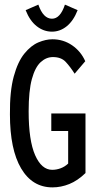

<svg xmlns="http://www.w3.org/2000/svg" viewBox="-20 -801 415 831"><path d="M207 10Q120 10 71.5 -72Q23 -154 23 -306Q22 -406 39.5 -470Q57 -534 85.5 -569Q114 -604 146 -617.5Q178 -631 207 -631Q254 -631 292 -605Q330 -579 349 -536L303 -482Q284 -512 264.5 -533Q245 -554 209 -554Q180 -554 156 -532Q132 -510 118 -459Q104 -408 104 -319Q104 -193 132 -129.5Q160 -66 206 -66Q224 -66 242 -72.5Q260 -79 275 -93V-234H202V-310H350V-52Q316 -19 280 -4.5Q244 10 207 10ZM261 -781 316 -757Q298 -711 269 -687.5Q240 -664 205 -664Q169 -664 139 -687.5Q109 -711 91 -757L146 -781Q167 -720 205 -720Q241 -720 261 -781Z"/></svg>

Font: Inconsolata Condensed SemiBold
Style: Regular
Weight: 600
Width: 3
Monospace: yes
Designer: Raph Levien, Cyreal, Brenton Simpson
Foundry: Raph Levien, Cyreal, Google
Version: Version 3.100; ttfautohint (v1.8.4.7-5d5b)